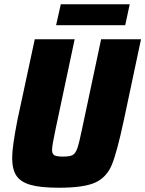

<svg xmlns="http://www.w3.org/2000/svg" viewBox="-20 -872 681 900"><path d="M37 -132Q37 -184 62 -311L143 -688H330L241 -269Q224 -190 224 -170Q224 -150 235 -144Q246 -138 276 -138Q308 -138 321 -145.5Q334 -153 342.5 -177Q351 -201 365 -269L454 -688H641L561 -311Q529 -161 505 -101.5Q481 -42 428 -17Q375 8 256 8Q170 8 123 -5.5Q76 -19 56.5 -49Q37 -79 37 -132ZM243 -754 265 -852H588L567 -754Z"/></svg>

Font: Saira Semi Condensed ExtraBold
Style: Italic
Weight: 800
Width: 4
Italic angle: -12°
Designer: Hector Gatti with collaboration of the Omnibus-Type team
Foundry: Omnibus-Type
Version: Version 1.001; ttfautohint (v1.8)